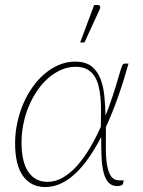

<svg xmlns="http://www.w3.org/2000/svg" viewBox="-20 -750 578 776"><path d="M41 0ZM477.5 -8Q476.5 -4 471 -1Q465.5 2 454 2Q430.5 2 417.2 -13.8Q404 -29.5 397.8 -56.8Q391.5 -84 390.2 -120Q389 -156 389 -196.5Q365.5 -151 339.8 -113.8Q314 -76.5 285.8 -49.8Q257.5 -23 226.8 -8.5Q196 6 163 6Q105.5 6 73.2 -38.5Q41 -83 41 -171Q41 -212.5 49.8 -253.2Q58.5 -294 74 -330.5Q89.5 -367 111.8 -398.2Q134 -429.5 161 -452.2Q188 -475 219 -488Q250 -501 284 -501Q325 -501 348.8 -482.8Q372.5 -464.5 385 -434Q397.5 -403.5 401.5 -364.2Q405.5 -325 406.5 -282.5Q422 -321.5 435.2 -361.5Q448.5 -401.5 460 -442Q465 -459.5 468.2 -469.5Q471.5 -479.5 474 -484.8Q476.5 -490 478.8 -491.5Q481 -493 484 -493H499.5Q480 -423 457.2 -358.5Q434.5 -294 408 -236.5Q408 -194.5 407.8 -155.8Q407.5 -117 412 -87Q416.5 -57 428 -39Q439.5 -21 463 -21H480ZM171.5 -15Q204 -15 234 -32.2Q264 -49.5 291 -79.5Q318 -109.5 342.2 -150.2Q366.5 -191 387.5 -238Q388 -268 388.2 -297.8Q388.5 -327.5 386.2 -354.2Q384 -381 378 -404Q372 -427 360.5 -444Q349 -461 330.8 -470.5Q312.5 -480 285.5 -480Q255.5 -480 227.8 -468Q200 -456 175.5 -434.8Q151 -413.5 131.2 -384.8Q111.5 -356 97 -322Q82.5 -288 74.8 -250.2Q67 -212.5 67 -174Q67 -95 94.8 -55Q122.5 -15 171.5 -15ZM304 -578.5 360.5 -729.5H377Q382.5 -729.5 384.5 -724.5Q386.5 -719.5 383 -712.5L321.5 -578.5Z"/></svg>

Font: Lato Thin
Style: Italic
Weight: 200
Italic angle: -7°
Designer: Lukasz Dziedzic
Foundry: tyPoland Lukasz Dziedzic
Version: Version 2.007; 2014-02-27